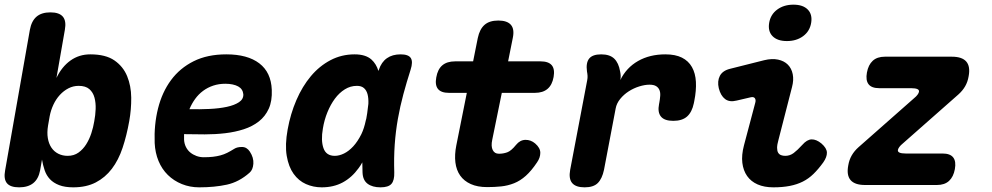

<svg xmlns="http://www.w3.org/2000/svg" viewBox="-31 -793 4251 823"><path d="M51 10Q13 10 -1.5 -8Q-16 -26 -9 -63L97 -665Q104 -703 125.5 -721.5Q147 -740 185 -740Q223 -740 238.5 -721.5Q254 -703 247 -665L211 -459Q234 -507 271 -533.5Q308 -560 356 -560Q422 -560 459.5 -534Q497 -508 514 -466.5Q531 -425 531.5 -374.5Q532 -324 523 -274Q512 -212 494.5 -159.5Q477 -107 448.5 -69.5Q420 -32 379.5 -11Q339 10 283 10Q247 10 222.5 0.5Q198 -9 183 -25Q168 -41 160.5 -63Q153 -85 149 -109L141 -63Q134 -26 111.5 -8Q89 10 51 10ZM259 -125Q286 -125 305.5 -139Q325 -153 338.5 -174.5Q352 -196 360.5 -222Q369 -248 373 -273Q378 -299 379 -325.5Q380 -352 374 -374.5Q368 -397 352 -411Q336 -425 306 -425Q283 -425 262.5 -414.5Q242 -404 225.5 -386Q209 -368 198 -344.5Q187 -321 182 -295L175 -255Q170 -225 174 -201Q178 -177 189.5 -160Q201 -143 219 -134Q237 -125 259 -125Z M1040 -143Q1057 -117 1055 -91Q1053 -65 1039 -53Q994 -13 941.5 -1.5Q889 10 823 10Q783 10 748.5 -4Q714 -18 688.5 -43Q663 -68 648.5 -103Q634 -138 632 -180Q629 -259 646.5 -328.5Q664 -398 702 -449.5Q740 -501 799 -530.5Q858 -560 939 -560Q1030 -560 1080.5 -521.5Q1131 -483 1134 -408Q1136 -360 1121 -327Q1106 -294 1078.5 -272.5Q1051 -251 1014 -239Q977 -227 934.5 -222Q892 -217 846.5 -217Q801 -217 758 -218V-194Q759 -177 766 -163Q773 -149 784.5 -139.5Q796 -130 811 -124.5Q826 -119 842 -119Q865 -119 882 -121Q899 -123 914 -127Q929 -131 943 -138Q957 -145 973 -155Q985 -163 1006 -163Q1027 -163 1040 -143ZM781 -325Q825 -324 867 -326Q909 -328 941.5 -335Q974 -342 993.5 -355Q1013 -368 1012 -389Q1011 -400 1005.5 -408.5Q1000 -417 990 -422.5Q980 -428 966 -431Q952 -434 935 -434Q907 -434 883 -426Q859 -418 839.5 -403.5Q820 -389 805.5 -369Q791 -349 781 -325Z M1348 10Q1312 10 1280.5 -4Q1249 -18 1227.5 -48Q1206 -78 1198 -125Q1190 -172 1202 -238Q1214 -305 1239.5 -364Q1265 -423 1301.5 -466.5Q1338 -510 1385.5 -535Q1433 -560 1489 -560Q1536 -560 1561 -538Q1582 -519 1591 -489Q1592 -491 1593 -494Q1604 -527 1627.5 -543.5Q1651 -560 1686 -560Q1720 -560 1730 -544Q1740 -528 1729 -494Q1712 -441 1698 -389Q1684 -337 1674.5 -283.5Q1665 -230 1661 -173.5Q1657 -117 1659 -54Q1660 -20 1647 -5Q1634 10 1600 10Q1565 10 1544.5 -5.5Q1524 -21 1523 -54Q1522 -76 1522 -97Q1515 -84 1506 -72Q1477 -32 1438 -11Q1399 10 1348 10ZM1404 -125Q1423 -125 1443.5 -135Q1464 -145 1483 -165.5Q1502 -186 1518 -218Q1530 -243 1537 -277Q1538 -280 1539 -284L1543 -308Q1546 -330 1548 -348Q1549 -372 1544.5 -389Q1540 -406 1529 -415.5Q1518 -425 1499 -425Q1471 -425 1447 -410Q1423 -395 1404.5 -370Q1386 -345 1372.5 -312Q1359 -279 1353 -242Q1344 -191 1355.5 -158Q1367 -125 1404 -125Z M2286 -530Q2320 -530 2334 -513.5Q2348 -497 2342 -463Q2336 -429 2316 -412Q2296 -395 2262 -395H2120L2079 -194Q2076 -180 2076.5 -169Q2077 -158 2081 -150Q2085 -142 2091.5 -138Q2098 -134 2108 -134Q2126 -134 2143 -140Q2160 -146 2181 -172Q2198 -193 2221 -193.5Q2244 -194 2263 -178Q2285 -159 2285 -138Q2285 -117 2271 -97Q2247 -61 2223 -39.5Q2199 -18 2172.5 -7.5Q2146 3 2117.5 6Q2089 9 2057 9Q2016 9 1987 -4Q1958 -17 1941.5 -40.5Q1925 -64 1921 -97Q1917 -130 1925 -170L1970 -395H1893Q1860 -395 1846.5 -411.5Q1833 -428 1839 -461Q1845 -496 1865 -513Q1885 -530 1920 -530H1997L2017 -630Q2025 -668 2046 -686.5Q2067 -705 2105 -705Q2143 -705 2159 -686.5Q2175 -668 2167 -630L2147 -530Z M2475 10Q2437 10 2421.5 -8.5Q2406 -27 2413 -65L2486 -449Q2488 -459 2487.5 -468Q2487 -477 2485 -487Q2480 -524 2494.5 -542Q2509 -560 2546 -560Q2583 -560 2602 -541.5Q2621 -523 2627 -487Q2629 -478 2629.5 -468.5Q2630 -459 2628 -450Q2654 -503 2704 -531.5Q2754 -560 2821 -560Q2864 -560 2892 -546Q2920 -532 2935 -505.5Q2950 -479 2952 -442Q2954 -405 2945 -360L2943 -350Q2935 -312 2914 -293.5Q2893 -275 2855 -275Q2817 -275 2802 -293.5Q2787 -312 2794 -347L2795 -352Q2798 -368 2799 -382.5Q2800 -397 2795.5 -407.5Q2791 -418 2781 -424Q2771 -430 2753 -430Q2733 -430 2709 -422.5Q2685 -415 2664 -401.5Q2643 -388 2627.5 -369Q2612 -350 2608 -328L2558 -65Q2550 -27 2531.5 -8.5Q2513 10 2475 10Z M3127 -362Q3096 -354 3077 -368.5Q3058 -383 3050 -415Q3043 -445 3054.5 -467.5Q3066 -490 3098 -498L3245 -535Q3278 -543 3304 -537.5Q3330 -532 3346 -516Q3362 -500 3367 -475Q3372 -450 3364 -420L3306 -194Q3300 -173 3300 -159.5Q3300 -146 3304.5 -138.5Q3309 -131 3317 -128Q3325 -125 3335 -125Q3355 -125 3371 -137Q3387 -149 3408 -172Q3428 -195 3448 -195.5Q3468 -196 3490 -178Q3513 -158 3513.5 -139Q3514 -120 3498 -97Q3477 -68 3456 -47.5Q3435 -27 3410 -14.5Q3385 -2 3354 4Q3323 10 3284 10Q3245 10 3216.5 -2.5Q3188 -15 3171.5 -38.5Q3155 -62 3151 -95Q3147 -128 3158 -170L3206 -351Q3210 -364 3205 -371.5Q3200 -379 3187 -376ZM3342 -617Q3301 -617 3280.5 -638Q3260 -659 3266 -695Q3272 -731 3300.5 -752Q3329 -773 3370 -773Q3411 -773 3431.5 -752Q3452 -731 3446 -695Q3440 -659 3411.5 -638Q3383 -617 3342 -617Z M3677 0Q3633 0 3615 -21Q3597 -42 3605 -84Q3609 -108 3620 -127Q3631 -146 3649 -162L3886 -371Q3897 -380 3902 -387Q3907 -394 3908 -399Q3910 -407 3901.5 -411Q3893 -415 3875 -415H3738Q3705 -415 3692 -432Q3679 -449 3685 -482Q3691 -515 3710 -532.5Q3729 -550 3762 -550H4049Q4093 -550 4111 -529Q4129 -508 4121 -466Q4117 -442 4106 -423Q4095 -404 4077 -388L3840 -179Q3829 -170 3824 -163Q3819 -156 3818 -151Q3816 -143 3824.5 -139Q3833 -135 3851 -135H4009Q4042 -135 4055 -118Q4068 -101 4062 -68Q4056 -35 4037 -17.5Q4018 0 3985 0Z"/></svg>

Font: Maple Mono NL ExtraBold
Style: Italic
Weight: 800
Italic angle: -10°
Monospace: yes
Designer: subframe7536
Version: Version 7.000